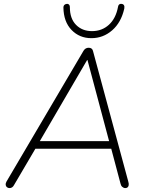

<svg xmlns="http://www.w3.org/2000/svg" viewBox="-20 -955 756 981"><path d="M29 6Q21 6 15.5 1.5Q10 -3 9 -10.5Q8 -18 13 -27L407 -696Q412 -704 418.5 -707.5Q425 -711 433 -711Q442 -711 447.5 -707Q453 -703 455 -695L635 -29Q639 -16 637.5 -8.5Q636 -1 631.5 2.5Q627 6 620 6Q612 6 605 0Q598 -6 596 -16L546 -204L570 -195H134L166 -204L52 -10Q48 -2 42 2Q36 6 29 6ZM425 -648 180 -228 157 -234H559L539 -228L427 -648ZM447 -760Q386 -760 345.5 -802Q305 -844 304 -917Q304 -925 308.5 -929.5Q313 -934 320 -935Q325 -936 329 -934Q333 -932 335 -928Q337 -924 337 -918Q337 -860 368.5 -828Q400 -796 450 -796Q501 -796 536.5 -828.5Q572 -861 583 -920Q584 -926 586.5 -929.5Q589 -933 593 -934.5Q597 -936 602 -935Q610 -934 613.5 -928Q617 -922 615 -911Q599 -840 553 -800Q507 -760 447 -760Z"/></svg>

Font: Nunito ExtraLight ExtraLight
Style: Italic
Weight: 250
Italic angle: -9°
Version: Version 3.602